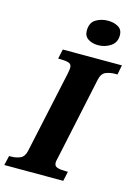

<svg xmlns="http://www.w3.org/2000/svg" viewBox="-160 -1010 770 1082"><g transform="rotate(15 224.5 -468.5)"><path d="M-23 0 -10 -56H2Q30 -56 54 -66Q78 -76 86 -112L189 -590Q192 -605 193 -613.5Q194 -622 194 -626Q194 -647 175.5 -652.5Q157 -658 127 -658H115L127 -714H472L461 -658H448Q418 -658 393.5 -648Q369 -638 361 -600L262 -135Q259 -119 256 -107.5Q253 -96 253 -88Q253 -67 272.5 -61.5Q292 -56 321 -56H333L321 0ZM312 -789Q278 -789 254 -804.5Q230 -820 230 -852Q230 -899 261.5 -918Q293 -937 332 -937Q366 -937 391.5 -922.5Q417 -908 417 -874Q417 -832 384.5 -810.5Q352 -789 312 -789Z"/></g></svg>

Font: Noto Serif SemiCondensed ExtraBold
Style: Italic
Weight: 800
Width: 4
Italic angle: -12°
Designer: Monotype Design Team
Foundry: Monotype Imaging Inc.
Version: Version 2.014; ttfautohint (v1.8.4.7-5d5b)